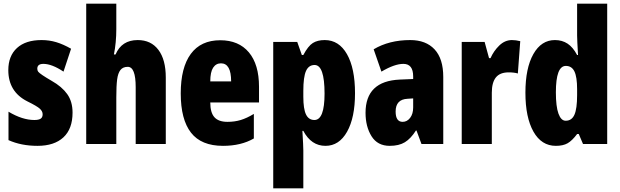

<svg xmlns="http://www.w3.org/2000/svg" viewBox="-20 -780 3359 1040"><path d="M183 10Q95 10 26 -21V-175Q101 -130 166 -130Q189 -130 200 -137Q211 -144 211 -161Q211 -177 196 -191Q181 -205 128 -231Q25 -283 25 -400Q25 -477 72 -520Q119 -563 205 -563Q247 -563 285 -551.5Q323 -540 365 -516L324 -392Q261 -434 215 -434Q182 -434 182 -408Q182 -398 187 -391.5Q192 -385 210.5 -372.5Q229 -360 260 -342Q315 -311 344 -270.5Q373 -230 373 -170Q373 -82 323.5 -36Q274 10 183 10Z M610 -622Q610 -549 597 -485H606Q639 -563 726 -563Q798 -563 838 -510Q878 -457 878 -360V0H715V-308Q715 -418 672 -418Q646 -418 632.5 -401Q619 -384 614.5 -349.5Q610 -315 610 -253V0H447V-760H610Z M1383 -310V-225H1119Q1119 -170 1141.5 -145Q1164 -120 1212 -120Q1251 -120 1284 -130Q1317 -140 1355 -163V-30Q1286 10 1188 10Q1070 10 1014.5 -61.5Q959 -133 959 -274Q959 -414 1013.5 -488Q1068 -562 1173 -562Q1273 -562 1328 -496.5Q1383 -431 1383 -310ZM1119 -339H1232Q1232 -437 1177 -437Q1150 -437 1134.5 -413.5Q1119 -390 1119 -339Z M1903 -275Q1903 -143 1860 -66.5Q1817 10 1743 10Q1666 10 1623 -71H1618Q1623 12 1623 35V240H1460V-553H1590L1615 -482H1623Q1649 -531 1674.5 -547Q1700 -563 1739 -563Q1816 -563 1859.5 -486.5Q1903 -410 1903 -275ZM1623 -288V-256Q1623 -190 1637.5 -160Q1652 -130 1683 -130Q1738 -130 1738 -273Q1738 -428 1684 -428Q1652 -428 1637.5 -395.5Q1623 -363 1623 -288Z M2381 -363V0H2263L2236 -73H2233Q2205 -29 2173 -9.5Q2141 10 2091 10Q2025 10 1992.5 -42Q1960 -94 1960 -169Q1960 -341 2146 -349L2218 -352V-366Q2218 -434 2165 -434Q2117 -434 2046 -392L2004 -513Q2088 -563 2202 -563Q2287 -563 2334 -512.5Q2381 -462 2381 -363ZM2188 -245Q2123 -242 2123 -176Q2123 -120 2161 -120Q2185 -120 2201.5 -141.5Q2218 -163 2218 -198V-247Z M2798 -557 2785 -382Q2765 -388 2735 -388Q2688 -388 2666 -360.5Q2644 -333 2644 -278V0H2481V-553H2605L2629 -465H2637Q2654 -504 2684.5 -533.5Q2715 -563 2753 -563Q2774 -563 2798 -557Z M2826 -278Q2826 -411 2869 -487Q2912 -563 2986 -563Q3025 -563 3054.5 -543.5Q3084 -524 3106 -482H3111Q3106 -565 3106 -588V-760H3269V0H3138L3115 -54H3106Q3079 -18 3054.5 -4Q3030 10 2991 10Q2913 10 2869.5 -67Q2826 -144 2826 -278ZM3106 -265V-297Q3106 -363 3091.5 -393Q3077 -423 3045 -423Q2991 -423 2991 -280Q2991 -203 3005 -164.5Q3019 -126 3044 -126Q3077 -126 3091.5 -158.5Q3106 -191 3106 -265Z"/></svg>

Font: Noto Sans UI CondBlack
Style: Regular
Weight: 900
Width: 3
Designer: Monotype Design Team
Foundry: Monotype Imaging Inc.
Version: Version 1.001